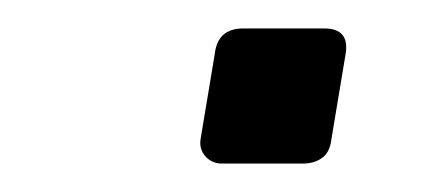

<svg xmlns="http://www.w3.org/2000/svg" viewBox="-20 -452 310 135"><path d="M136 -337Q129 -337 124.5 -342Q120 -347 121 -354L131 -414Q133 -432 151 -432H208Q226 -432 223 -414L213 -354Q212 -345 206.5 -341Q201 -337 193 -337Z"/></svg>

Font: Exo Thin Medium
Style: Italic
Weight: 500
Italic angle: -9°
Version: Version 2.000